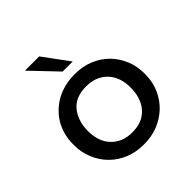

<svg xmlns="http://www.w3.org/2000/svg" viewBox="-187 -841 994 994"><g transform="rotate(-45 310.0 -344.0)"><path d="M313.5 9H305.5Q249.5 9 203 -10.5Q155 -30.5 121 -65.5Q86.5 -100.5 68 -147.5Q49.5 -192 49.5 -243V-252.5Q49.5 -288 58 -319.5Q67 -353.5 84 -382Q101 -410 125 -432.5Q148.5 -455 177.5 -470.5Q206.5 -486 240 -494Q273.5 -502 309.5 -502H313.5Q370.5 -502 417 -482.5Q465 -462.5 499 -428Q533 -393 552 -346.5Q570 -302 570 -251V-243Q570 -188.5 550 -142.5Q529.5 -95.5 494 -61.5Q458.5 -28 411 -9Q364.5 9 313.5 9ZM309.5 -77.5Q362 -77.5 397.2 -99.5Q432.5 -121.5 450.2 -160Q468 -198.5 468 -247Q468 -326.5 424.2 -371Q380.5 -415.5 309.5 -415.5Q251 -415.5 215.2 -389.8Q179.5 -364 163 -315.5Q152 -284 152 -247Q152 -166.5 195.8 -122Q239.5 -77.5 309.5 -77.5ZM351 -555.5H277.5L142.5 -697H247Z"/></g></svg>

Font: Acari Sans Neue SemiBold
Style: Regular
Weight: 600
Designer: Alfredo Marco Pradil (font), Cristiano Sobral (main changes)
Foundry: Hanken Design Co. (font), Cristiano Sobral (main changes)
Version: Version 2.459;March 19, 2022;FontCreator 14.0.0.2808 64-bit;